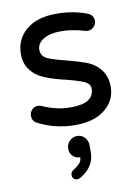

<svg xmlns="http://www.w3.org/2000/svg" viewBox="-86 -567 641 883"><g transform="rotate(-10 234.5 -125.5)"><path d="M59.6 -33.2Q43 -44.9 43 -66.4Q43 -82 54.2 -94.2Q65.4 -106.4 82 -106.4Q91.8 -106.4 99.6 -102.5Q132.8 -87.9 164.1 -80.6Q195.3 -73.2 232.4 -73.2Q339.8 -73.2 339.8 -141.6Q339.8 -163.1 316.4 -174.8Q292 -186.5 234.4 -201.2Q177.7 -213.9 139.6 -229.5Q97.7 -245.1 72.3 -276.4Q46.9 -307.6 46.9 -353.5Q46.9 -422.9 97.7 -465.8Q148.4 -508.8 238.3 -508.8Q316.4 -508.8 379.9 -484.4Q393.6 -480.5 401.4 -469.7Q409.2 -459 409.2 -446.3Q409.2 -430.7 397.5 -418.5Q385.7 -406.2 369.1 -406.2L356.4 -408.2Q297.9 -425.8 245.1 -425.8Q194.3 -425.8 164.1 -407.2Q133.8 -388.7 133.8 -358.4Q133.8 -330.1 160.2 -316.4Q188.5 -303.7 245.1 -290Q297.9 -276.4 338.9 -261.7Q378.9 -246.1 403.3 -214.4Q427.7 -182.6 427.7 -134.8Q427.7 -71.3 377 -30.3Q326.2 10.7 238.3 10.7Q141.6 10.7 59.6 -33.2ZM179.7 234.4Q179.7 221.7 191.4 212.9Q213.9 199.2 223.6 187.5Q233.4 175.8 233.4 160.2Q212.9 160.2 199.2 147Q185.5 133.8 185.5 112.3Q185.5 91.8 200.2 76.7Q214.8 61.5 235.4 61.5Q256.8 61.5 271 76.7Q285.2 91.8 285.2 114.3V146.5Q285.2 212.9 218.8 252.9Q209 257.8 202.1 257.8Q192.4 257.8 186 251Q179.7 244.1 179.7 234.4Z"/></g></svg>

Font: jf-openhuninn-1.0
Style: Regular
Weight: 400
Designer: [Kosugi Maru]
      Designed by Motoya company      

      [Varela Round]
      Joe Prince(Latin component); Avraham Co
Foundry: justfont CO.,LTD.
Version: 1.0